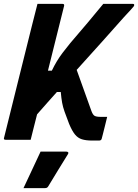

<svg xmlns="http://www.w3.org/2000/svg" viewBox="-21 -720 711 989"><path d="M172 -700H301Q312 -700 309 -689Q288 -606 267.5 -522.5Q247 -439 226 -356H246Q259 -383 272 -404.5Q285 -426 301.5 -448Q318 -470 341 -498Q387 -551 430.5 -603Q474 -655 511 -700H663Q672 -700 670 -692Q670 -690 666.5 -685.5Q663 -681 652 -669Q641 -657 616 -630Q567 -575 506 -506.5Q445 -438 374 -360Q393 -307 412 -254Q431 -201 450 -148Q457 -129 466 -123.5Q475 -118 499 -118H531Q526 -98 520 -73Q514 -48 509 -29Q504 -10 503 -6Q501 4 489 4H454Q422 4 401 -2.5Q380 -9 365 -27.5Q350 -46 335 -82Q320 -121 311.5 -145Q303 -169 299 -191Q295 -213 292 -246H272Q247 -218 221.5 -189.5Q196 -161 170 -131Q162 -99 153.5 -66Q145 -33 137 0H8Q-4 0 0 -11Q36 -157 72.5 -303Q109 -449 145 -594Q152 -621 158.5 -647Q165 -673 172 -700ZM188 61H321Q327 61 330 64.5Q333 68 329 74Q302 117 279 155Q256 193 228 239Q226 243 222 246Q218 249 211 249H100Q123 200 145 153Q167 106 188 61Z"/></svg>

Font: Recursive Sn Lnr St
Style: Bold Italic
Weight: 700
Italic angle: -15°
Version: Version 1.079;hotconv 1.0.112;makeotfexe 2.5.65598; ttfautoh